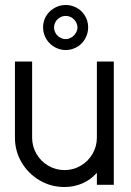

<svg xmlns="http://www.w3.org/2000/svg" viewBox="-20 -747 527 771"><path d="M40 -194V-500H109V-194Q109 -159 126.5 -129Q144 -99 174 -81.5Q204 -64 239 -64Q274 -64 304 -81.5Q334 -99 351.5 -129Q369 -159 369 -194V-500H437V-5H369V-53Q344 -25 310.5 -10.5Q277 4 239 4Q185 4 139.5 -22.5Q94 -49 67 -94.5Q40 -140 40 -194ZM168 -587Q153 -610 153 -637Q153 -661 164 -680.5Q175 -700 194 -712Q216 -727 244 -727Q266 -727 286.5 -716.5Q307 -706 319 -687Q334 -665 334 -637Q334 -615 323.5 -594.5Q313 -574 294 -561Q270 -546 244 -546Q221 -546 201 -557Q181 -568 168 -587ZM218 -675Q203 -666 198 -646L197 -637Q197 -624 205 -611Q212 -601 222.5 -595.5Q233 -590 244 -590Q256 -590 269 -598Q279 -605 285 -615.5Q291 -626 291 -637Q291 -649 283 -662Q267 -683 244 -683Q229 -683 218 -675Z"/></svg>

Font: Sulphur Point
Style: Regular
Weight: 400
Designer: Noponies / Dale Sattler
Foundry: Noponies
Version: Version 1.000; ttfautohint (v1.8)